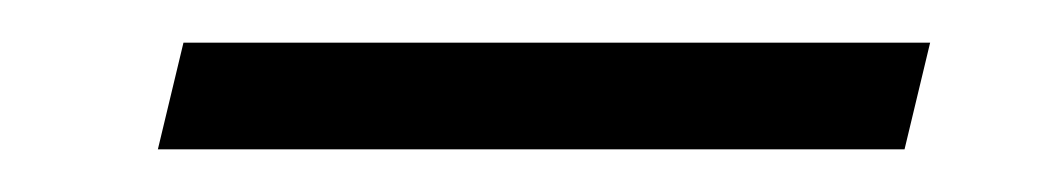

<svg xmlns="http://www.w3.org/2000/svg" viewBox="-20 -345 495 90"><path d="M404 -275H54L66 -325H416Z"/></svg>

Font: Kulim Park ExtraLight
Style: Italic
Weight: 275
Italic angle: -8°
Designer: Noponies / Dale Sattler
Foundry: Noponies
Version: Version 1.000; ttfautohint (v1.8.3)